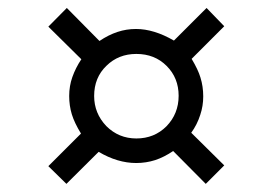

<svg xmlns="http://www.w3.org/2000/svg" viewBox="-20 -552 642 477"><path d="M100.1 -139.2 181.2 -220.2Q165 -246.6 158.4 -268.1Q151.9 -289.6 151.9 -313.5Q151.9 -338.4 159.7 -360.4Q168 -383.8 182.1 -404.8L100.1 -485.8L146 -532.2L227.1 -450.2Q249.5 -465.3 272 -472.7Q293.9 -480 317.9 -480Q362.3 -480 412.1 -451.2L493.2 -532.2L537.1 -486.8L456.1 -405.8Q472.2 -378.9 478 -359.4Q484.9 -337.4 484.9 -312.5Q484.9 -288.6 477.5 -266.6Q469.7 -242.2 455.1 -222.2L537.1 -141.1L491.2 -95.2L410.2 -176.8Q387.7 -161.6 365.7 -154.3Q342.8 -147 318.4 -147Q272 -147 225.1 -174.8L145 -95.2ZM318.8 -208Q363.3 -208 393.6 -238.3Q423.8 -269.5 423.8 -314Q423.8 -358.4 394 -388.2Q364.3 -418 318.8 -418Q274.4 -418 244.6 -388.7Q213.9 -359.4 213.9 -313.5Q213.9 -270.5 244.1 -238.8Q274.9 -208 318.8 -208Z"/></svg>

Font: Vazir Code Hack
Style: Code-Hack
Weight: 400
Foundry: DejaVu fonts team - Redesigned by Saber Rastikerdar
Version: Version 1.1.2